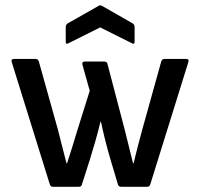

<svg xmlns="http://www.w3.org/2000/svg" viewBox="-20 -716 767 736"><path d="M183 0Q174 0 171 -9L25 -478Q21 -490 34 -490H117Q126 -490 129 -480L202 -219Q210 -186 218.5 -154Q227 -122 235 -90H237Q247 -121 257 -152.5Q267 -184 276 -215L324 -368L296 -468Q293 -480 305 -480H380Q390 -480 392 -471L459 -215Q467 -184 474.5 -152.5Q482 -121 490 -90H492Q500 -122 508 -154Q516 -186 525 -218L598 -480Q601 -490 610 -490H694Q706 -490 702 -478L556 -9Q553 0 544 0H444Q435 0 432 -9L404 -103Q394 -137 385 -172Q376 -207 367 -249H365Q355 -207 345 -173Q335 -139 325 -106L294 -9Q292 0 282 0ZM244 -551Q232 -544 232 -556V-612Q232 -621 239 -626L357 -693Q364 -698 372 -693L489 -626Q496 -621 496 -612V-556Q496 -544 484 -551L364 -611Z"/></svg>

Font: Sofia Sans SemiBold
Style: Regular
Weight: 600
Designer: Botio Nikoltchev, Ani Petrova
Foundry: lettersoup
Version: Version 4.101; ttfautohint (v1.8.4.7-5d5b)